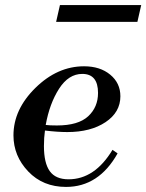

<svg xmlns="http://www.w3.org/2000/svg" viewBox="-20 -723 576 756"><path d="M311 -462Q374 -462 414 -429Q454 -396 454 -344Q454 -281 395.5 -242Q337 -203 245 -203Q207 -203 157 -209Q153 -181 153 -148Q153 -81 176 -49Q199 -17 250 -17Q353 -17 423 -133L443 -119Q369 13 240 13Q149 13 91 -48Q33 -109 33 -190Q33 -292 119.5 -377Q206 -462 311 -462ZM304 -432Q250 -432 212.5 -373.5Q175 -315 160 -231Q174 -229 204 -229Q288 -229 327 -265Q366 -301 366 -357Q366 -432 304 -432ZM201 -637 216 -703H536L521 -637Z"/></svg>

Font: Libre Bodoni
Style: Italic
Weight: 400
Italic angle: -13°
Designer: Pablo Impallari, Rodrigo Fuenzalida
Foundry: Pablo Impallari, Rodrigo Fuenzalida
Version: Version 1.001